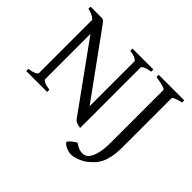

<svg xmlns="http://www.w3.org/2000/svg" viewBox="-172 -863 1298 1298"><g transform="rotate(45 477.0 -214.5)"><path d="M24.4 0V-21Q60.5 -25.4 77.9 -34.7Q95.2 -43.9 95.2 -50.8V-561Q79.1 -576.2 61.3 -583.7Q43.5 -591.3 24.4 -594.2V-615.2H127.9Q135.3 -615.2 139.9 -614Q144.5 -612.8 149.4 -608.9Q154.3 -605 159.9 -597.4Q165.5 -589.8 174.8 -577.1L495.6 -134.8V-564Q495.6 -569.8 479.7 -579.3Q463.9 -588.9 424.8 -594.2V-615.2H625V-594.2Q589.8 -589.4 572 -580.1Q554.2 -570.8 554.2 -564V14.6Q529.8 11.7 515.9 4.9Q502 -2 496.1 -10.3L153.8 -484.9V-50.8Q153.8 -44.9 170.2 -35.6Q186.5 -26.4 224.6 -21V0ZM919.9 -594.2Q886.7 -587.4 867.9 -579.1Q849.1 -570.8 849.1 -564V-100.1Q849.1 -42 841.1 -3.2Q833 35.6 819.6 62.5Q806.2 89.4 788.6 107.2Q771 125 752 140.6Q738.8 151.4 722.9 159.7Q707 168 690.9 173.8Q674.8 179.7 660.4 182.6Q646 185.5 636.7 185.5Q622.1 185.5 607.4 180.9Q592.8 176.3 581.5 170.2Q570.3 164.1 563.2 157.5Q556.2 150.9 556.2 146.5Q556.2 142.6 562.5 135.3Q568.8 127.9 577.6 120.6Q586.4 113.3 596.2 106.7Q606 100.1 612.8 97.7Q626.5 106.4 636.7 112.1Q647 117.7 655.8 120.6Q664.6 123.5 672.6 124.5Q680.7 125.5 689.9 125.5Q702.6 125.5 717 117.2Q731.4 108.9 743.4 87.6Q755.4 66.4 763.2 29.3Q771 -7.8 771 -64.9V-564Q771 -566.9 767.1 -570.3Q763.2 -573.7 752.7 -577.6Q742.2 -581.5 723.6 -585.7Q705.1 -589.8 675.8 -594.2V-615.2H919.9Z"/></g></svg>

Font: Noto Serif Devanagari
Style: Bold
Weight: 700
Designer: Monotype Design Team
Foundry: Monotype Imaging Inc.
Version: Version 1.01